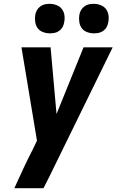

<svg xmlns="http://www.w3.org/2000/svg" viewBox="-20 -767 640 1002"><path d="M207 215H55Q78 164 101.5 113.5Q125 63 151 13L173 -33L92 -520H244L275 -172L416 -520H568L237 156ZM470 -593Q452 -593 434.5 -599.5Q417 -606 407 -619.5Q397 -633 394 -651.5Q391 -670 394 -689Q396 -702 402.5 -713.5Q409 -725 420.5 -733.5Q432 -742 444 -744.5Q456 -747 469 -747Q487 -747 504.5 -740.5Q522 -734 532.5 -720.5Q543 -707 546 -688.5Q549 -670 545 -651Q543 -638 537 -626.5Q531 -615 519.5 -606.5Q508 -598 495.5 -595.5Q483 -593 470 -593ZM240 -593Q222 -593 204.5 -599.5Q187 -606 177 -619.5Q167 -633 164 -651.5Q161 -670 164 -689Q166 -702 172.5 -713.5Q179 -725 190.5 -733.5Q202 -742 214 -744.5Q226 -747 239 -747Q257 -747 274.5 -740.5Q292 -734 302.5 -720.5Q313 -707 316 -688.5Q319 -670 315 -651Q313 -638 307 -626.5Q301 -615 289.5 -606.5Q278 -598 265.5 -595.5Q253 -593 240 -593Z"/></svg>

Font: Iosevka Heavy Extended Oblique
Style: Regular
Weight: 900
Width: 7
Italic angle: -9°
Monospace: yes
Designer: Belleve Invis
Foundry: Belleve Invis
Version: Version 32.5.0; ttfautohint (v1.8.4)